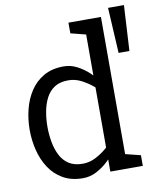

<svg xmlns="http://www.w3.org/2000/svg" viewBox="-84 -800 715 873"><g transform="rotate(-10 274.0 -363.5)"><path d="M355.8 -60V-700H435.8V-70ZM355.8 -60 435.8 -70V0H355.8ZM397.5 -153.3 424.2 -145Q424.2 -145 414.7 -129.5Q405.2 -114 387.4 -91.2Q369.7 -68.5 345.4 -45.8Q321.2 -23 291.7 -7.5Q262.2 8 229.2 8L239.2 -57Q270.5 -57 298.6 -71.5Q326.7 -86 349.2 -105.2Q371.8 -124.3 384.7 -138.8Q397.5 -153.3 397.5 -153.3ZM397.5 -346.7Q397.5 -346.7 384.7 -361.2Q371.8 -375.7 349.2 -394.3Q326.7 -413 298.6 -427.5Q270.5 -442 239.2 -442L229.2 -508Q262.2 -508 291.7 -492.5Q321.2 -477 345.4 -454.2Q369.7 -431.5 387.4 -408.8Q405.2 -386 414.7 -370.5Q424.2 -355 424.2 -355ZM239.2 -442Q200.3 -442 175.2 -425.7Q150.2 -409.3 135.9 -381.2Q121.7 -353.2 115.6 -319.2Q109.5 -285.3 109.5 -250Q109.5 -214.7 115.6 -180.2Q121.7 -145.8 135.9 -117.8Q150.2 -89.7 175.2 -73.3Q200.3 -57 239.2 -57L229.2 8Q175.5 8 137.2 -14Q98.8 -36 74.6 -73Q50.3 -110 38.9 -156Q27.5 -202 27.5 -250Q27.5 -298 38.9 -344Q50.3 -390 74.6 -427Q98.8 -464 137.2 -486Q175.5 -508 229.2 -508ZM285.8 -700H365.8L370.7 -629.2L285.8 -650.8ZM425.8 0 419.2 -70.8 505.8 -49.2V0ZM474.8 -735H548.2L536.5 -525H486.5Z"/></g></svg>

Font: Epunda Slab Light
Style: Regular
Weight: 300
Designer: Simon Atzbach
Foundry: typofactur
Version: Version 1.102